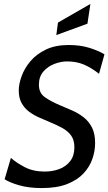

<svg xmlns="http://www.w3.org/2000/svg" viewBox="-20 -943 552 977"><path d="M192.5 14Q127 14 78 0Q29 -14 3.5 -31L35.5 -139.5Q63 -115 106 -92.5Q149 -70 207.5 -70Q248 -70 282.2 -83Q316.5 -96 337.5 -123.5Q358.5 -151 358.5 -193.5Q358.5 -230.5 341.8 -253.5Q325 -276.5 296.5 -292Q268 -307.5 234 -321.5Q206.5 -333 178.2 -345.5Q150 -358 127 -375.5Q104 -393 89.8 -418.8Q75.5 -444.5 75.5 -482.5Q75.5 -515.5 90 -555.5Q104.5 -595.5 134.8 -631.5Q165 -667.5 213.5 -690.8Q262 -714 329.5 -714Q389.5 -714 436.5 -699Q483.5 -684 511.5 -666.5L484 -567.5Q444.5 -598.5 406.8 -614.5Q369 -630.5 321.5 -630.5Q290.5 -630.5 257.2 -618Q224 -605.5 201 -579.2Q178 -553 178 -512Q178 -470 207.8 -448.8Q237.5 -427.5 285 -407.5Q316.5 -394.5 348 -380.5Q379.5 -366.5 405.8 -346Q432 -325.5 448 -294.2Q464 -263 464 -215Q464 -175 450.2 -134.8Q436.5 -94.5 405.2 -60.8Q374 -27 321.8 -6.5Q269.5 14 192.5 14ZM266.5 -764.5 275 -828 440 -923 425 -822.5Z"/></svg>

Font: Cabin
Style: Italic
Weight: 400
Width: 4
Italic angle: -10°
Designer: Pablo Impallari
Foundry: Pablo Impallari. http://www.impallari.com Igino Marini. http://www.ikern.com
Version: Version 3.001